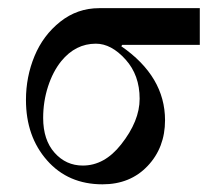

<svg xmlns="http://www.w3.org/2000/svg" viewBox="-20 -452 530 480"><path d="M44.9 -202.1Q44.9 -260.3 66.4 -312Q87.9 -363.8 130.6 -397.7Q173.3 -431.6 228 -431.6H479.5V-339.8H285.6L283.2 -336.4Q392.6 -260.7 392.6 -151.4Q392.6 -83 349.1 -37.1Q305.7 8.8 236.3 8.8Q150.4 8.8 97.7 -51Q44.9 -110.8 44.9 -202.1ZM87.9 -157.2Q87.9 -102.1 116.5 -70.1Q145 -38.1 187 -38.1Q241.2 -38.1 282.7 -90.8Q329.1 -149.4 329.1 -205.1Q329.1 -264.2 293.9 -303.2Q258.3 -342.8 219.7 -342.8Q168.9 -342.8 133.3 -299.3Q112.3 -273.4 100.1 -235.8Q87.9 -198.2 87.9 -157.2Z"/></svg>

Font: Theano Didot
Style: Regular
Weight: 400
Designer: Alexey Kryukov
Version: Version 2.0